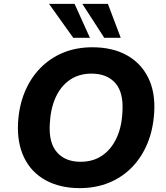

<svg xmlns="http://www.w3.org/2000/svg" viewBox="-20 -960 855 991"><path d="M392 11Q290 11 216 -29.5Q142 -70 105 -145.5Q68 -221 73 -325Q78 -413 107.5 -484.5Q137 -556 187.5 -608Q238 -660 306 -688Q374 -716 457 -716Q560 -716 633.5 -675.5Q707 -635 744.5 -560Q782 -485 776 -382Q771 -293 741.5 -221Q712 -149 661.5 -97Q611 -45 542.5 -17Q474 11 392 11ZM396 -125Q461 -125 508 -157.5Q555 -190 582 -248.5Q609 -307 612 -385Q618 -483 575 -531.5Q532 -580 452 -580Q388 -580 341 -548Q294 -516 267.5 -458Q241 -400 237 -321Q231 -223 274 -174Q317 -125 396 -125ZM518 -765 405 -940H537L603 -765ZM358 -765 233 -940H365L444 -765Z"/></svg>

Font: Nunito Sans 10pt ExtraBold
Style: Italic
Weight: 800
Italic angle: -9°
Designer: Vernon Adams
Foundry: Vernon Adams
Version: Version 3.101;gftools[0.9.27]